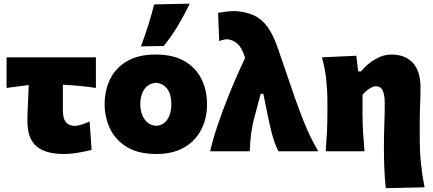

<svg xmlns="http://www.w3.org/2000/svg" viewBox="-20 -806 2307 1023"><path d="M318.5 14.5Q224.5 14.5 175.2 -25.8Q126 -66 126 -161.5Q126 -200.5 128.5 -245.2Q131 -290 133 -353L15 -337.5V-500.5H491V-337.5Q446.5 -344.5 402 -348.5Q357.5 -352.5 315 -354.5Q315 -321 315 -287.2Q315 -253.5 315 -219.5Q315 -172.5 332.2 -154Q349.5 -135.5 377 -135.5Q395.5 -135.5 416.2 -142.5Q437 -149.5 457.5 -159L468 -7.5Q444 -1 401 6.8Q358 14.5 318.5 14.5Z M813 14.5Q717 14.5 656 -22.8Q595 -60 566.2 -120.5Q537.5 -181 537.5 -251Q537.5 -326 567.5 -385.8Q597.5 -445.5 657.8 -480.5Q718 -515.5 809 -515.5Q902.5 -515.5 963.2 -480.2Q1024 -445 1053.5 -385Q1083 -325 1083 -251Q1083 -175 1052 -114.8Q1021 -54.5 960.8 -20Q900.5 14.5 813 14.5ZM812.5 -135.5Q852 -138.5 872.5 -170.5Q893 -202.5 893 -251Q893 -301 872.5 -330.5Q852 -360 812.5 -365Q771 -361.5 749.2 -330.8Q727.5 -300 727.5 -251Q727.5 -204 749.8 -171.2Q772 -138.5 812.5 -135.5ZM731 -559Q773.5 -672 801.5 -782.5L991 -786.5Q963 -728 928 -669.2Q893 -610.5 852 -561Z M1099.5 0Q1115.5 -68 1140.5 -141.2Q1165.5 -214.5 1192.5 -282.5Q1212.5 -333 1236.2 -387.8Q1260 -442.5 1286 -497Q1270 -551 1245.2 -573Q1220.5 -595 1188 -597Q1180.5 -597 1169.2 -593.8Q1158 -590.5 1148 -587.5L1142 -737.5Q1159 -740.5 1182.5 -743.8Q1206 -747 1234 -747Q1289.5 -743 1330.8 -725Q1372 -707 1403.5 -665.2Q1435 -623.5 1461 -547.5L1555.5 -272.5Q1578.5 -209 1596.8 -163Q1615 -117 1633.5 -79Q1652 -41 1676 0H1463.5Q1442 -43.5 1429.5 -91.5Q1417 -139.5 1407.5 -186L1383 -306.5H1369L1336.5 -184Q1323.5 -136.5 1317.8 -91Q1312 -45.5 1310.5 0Z M2035.5 196.5Q2029.5 143 2027.5 84Q2025.5 25 2025.5 -28.5Q2025.5 -85 2027.8 -141.2Q2030 -197.5 2030 -254Q2030 -301 2019.2 -323.8Q2008.5 -346.5 1981.5 -346.5Q1968 -346.5 1946.5 -332.5Q1925 -318.5 1911.5 -301V-204Q1911.5 -149 1914.5 -100.8Q1917.5 -52.5 1922 0H1715.5Q1719.5 -52.5 1722 -102.2Q1724.5 -152 1724.5 -214.5V-264.5Q1724.5 -322.5 1718.2 -381Q1712 -439.5 1695.5 -500.5L1878.5 -509L1888.5 -425.5H1903.5Q1934.5 -464 1978 -489.8Q2021.5 -515.5 2065 -515.5Q2138.5 -515.5 2179.5 -471.5Q2220.5 -427.5 2220.5 -338Q2220.5 -291.5 2218.5 -246.2Q2216.5 -201 2216.5 -163V-72Q2216.5 4 2223 65.8Q2229.5 127.5 2242 192Z"/></svg>

Font: Commissioner Flair ExtraBold
Style: Regular
Weight: 800
Designer: Kostas Bartsokas
Foundry: Kostas Bartsokas
Version: Version 1.000; ttfautohint (v1.8.3)